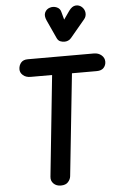

<svg xmlns="http://www.w3.org/2000/svg" viewBox="-81 -1446 924 1498"><g transform="rotate(-5 381.0 -697.0)"><path d="M333.5 0Q297.5 0 276 -21.8Q254.5 -43.5 258 -75.5L340 -865H172Q135 -865 112.2 -885Q89.5 -905 90 -932.5Q91 -963 108.8 -983.5Q126.5 -1004 161.5 -1004H679.5Q714.5 -1004 738.5 -983.5Q762.5 -963 762.5 -932.5Q762.5 -905 744.5 -885Q726.5 -865 689.5 -865H495.5L411.5 -66.5Q409 -42 390.2 -21Q371.5 0 333.5 0ZM459.5 -1115.5Q442.5 -1115.5 426.2 -1122Q410 -1128.5 400.5 -1148.5L334.5 -1292.5Q317 -1331 329.2 -1356.5Q341.5 -1382 368.5 -1390Q395.5 -1398.5 421.8 -1387.5Q448 -1376.5 454.5 -1350L471.5 -1287.5L517 -1352.5Q541.5 -1386.5 569.2 -1389Q597 -1391.5 618.5 -1372.5Q639.5 -1353 642 -1325.8Q644.5 -1298.5 627 -1277L512 -1139.5Q501 -1126.5 487.2 -1121Q473.5 -1115.5 459.5 -1115.5Z"/></g></svg>

Font: Edu NSW ACT Cursive
Style: Regular
Weight: 400
Designer: Tina and Corey Anderson, Eben Sorkin, Mirko Velimirovic
Foundry: Sorkin Type Co.
Version: Version 2.000